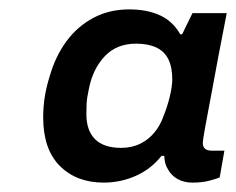

<svg xmlns="http://www.w3.org/2000/svg" viewBox="-20 -719 503 409"><path d="M201 -330Q143 -330 107.5 -365.5Q72 -401 72 -469Q72 -492 75.5 -513.5Q79 -535 86 -557Q98 -599 121.5 -631Q145 -663 179 -681Q213 -699 255 -699Q293 -699 320.5 -686.5Q348 -674 364 -646H368L390 -691H463L445 -598Q438 -560 432.5 -530.5Q427 -501 423 -480Q419 -459 416.5 -445Q414 -431 413 -424Q412 -417 412 -415Q412 -406 417 -402Q422 -398 431 -398H458L448 -341Q441 -338 425.5 -334Q410 -330 390 -330Q372 -330 358.5 -337.5Q345 -345 338 -358Q334 -364 332 -371.5Q330 -379 330 -387H324Q302 -359 269.5 -344.5Q237 -330 201 -330ZM238 -404Q261 -404 279 -413Q297 -422 309.5 -437.5Q322 -453 328 -471Q336 -490 341.5 -512.5Q347 -535 347 -550Q347 -576 338.5 -593Q330 -610 312.5 -618Q295 -626 270 -626Q228 -626 202.5 -598.5Q177 -571 169 -528Q165 -510 164.5 -497.5Q164 -485 164 -476Q164 -441 182.5 -422.5Q201 -404 238 -404Z"/></svg>

Font: Archivo SemiExpanded SemiBold
Style: Italic
Weight: 600
Width: 6
Italic angle: -10°
Designer: Hector Gatti
Foundry: Omnibus-Type
Version: Version 2.001